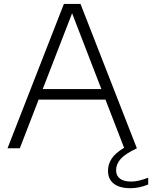

<svg xmlns="http://www.w3.org/2000/svg" viewBox="-20 -760 780 984"><path d="M739.5 151V185.5Q694.5 204.5 648.5 204.5Q592.5 204.5 563 181.2Q533.5 158 533.5 115.5Q533.5 81 552.8 52.2Q572 23.5 616 -2.5L520.5 -249.5H178L81.5 0H18.5L307.5 -740H392.5L681.5 0Q622 28 598.5 54.5Q575 81 575 112.5Q575 140.5 594.8 155.5Q614.5 170.5 652 170.5Q671.5 170.5 691.5 165.8Q711.5 161 739.5 151ZM199 -303.5H499.5L349.5 -692Z"/></svg>

Font: Encode Sans Semi Expanded Light
Style: Regular
Weight: 300
Width: 6
Designer: Multiple Designers
Foundry: Impallari Type
Version: Version 2.000